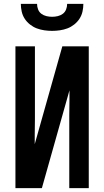

<svg xmlns="http://www.w3.org/2000/svg" viewBox="-20 -975 540 995"><path d="M60 0V-735H161V-441Q161 -400 161 -358.5Q161 -317 160 -276V-228L303 -735H440V0H339V-294Q339 -335 339 -376.5Q339 -418 340 -459V-507L197 0ZM250 -815Q230 -815 209.5 -818Q189 -821 170.5 -828Q152 -835 135.5 -848Q119 -861 108 -878Q97 -895 92.5 -915Q88 -935 88 -955H172Q172 -940 177.5 -926Q183 -912 194.5 -903.5Q206 -895 220.5 -891.5Q235 -888 250 -888Q265 -888 279.5 -891.5Q294 -895 305.5 -903.5Q317 -912 322.5 -926Q328 -940 328 -955H412Q412 -935 407.5 -915Q403 -895 392 -878Q381 -861 364.5 -848Q348 -835 329.5 -828Q311 -821 290.5 -818Q270 -815 250 -815Z"/></svg>

Font: Iosevka SS18 Semibold
Style: Regular
Weight: 600
Monospace: yes
Designer: Belleve Invis
Foundry: Belleve Invis
Version: Version 25.1.1; ttfautohint (v1.8.4)